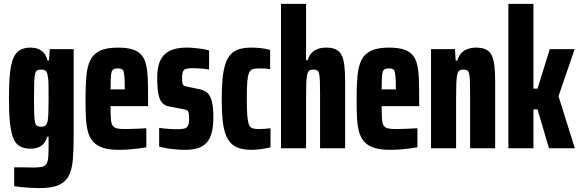

<svg xmlns="http://www.w3.org/2000/svg" viewBox="-20 -763 2983 988"><path d="M185 205Q160 205 136 203.5Q112 202 91 200Q70 198 53 195V98Q68 98 84 98Q100 98 117.5 98.5Q135 99 154 99Q182 99 197.5 95Q213 91 220 78.5Q227 66 228.5 42.5Q230 19 230 -21V-59H222Q218 -40 206.5 -26Q195 -12 178 -5Q161 2 137 2Q103 2 81 -11Q59 -24 47.5 -54Q36 -84 31 -134Q26 -184 26 -258Q26 -337 31.5 -387.5Q37 -438 50 -466.5Q63 -495 84.5 -506.5Q106 -518 138 -518Q157 -518 174.5 -512Q192 -506 205 -491.5Q218 -477 224 -452H232L236 -510H359V-60Q359 7 355 56.5Q351 106 335 139Q319 172 283.5 188.5Q248 205 185 205ZM192 -111Q207 -111 214.5 -117.5Q222 -124 226 -144Q228 -158 229 -185.5Q230 -213 230 -256Q230 -301 229.5 -329Q229 -357 226 -370Q223 -392 215.5 -398.5Q208 -405 192 -405Q179 -405 171.5 -401Q164 -397 160.5 -383Q157 -369 156 -339.5Q155 -310 155 -258Q155 -206 156 -176Q157 -146 160.5 -132.5Q164 -119 171.5 -115Q179 -111 192 -111Z M592 8Q542 8 510 -2.5Q478 -13 459.5 -33.5Q441 -54 432.5 -85.5Q424 -117 422 -159Q420 -201 420 -254Q420 -322 424.5 -372Q429 -422 445 -454Q461 -486 494.5 -502Q528 -518 587 -518Q633 -518 662.5 -508.5Q692 -499 708.5 -479.5Q725 -460 732 -429Q739 -398 740.5 -354.5Q742 -311 742 -254V-217H549Q549 -176 550.5 -152.5Q552 -129 559 -117.5Q566 -106 581 -102.5Q596 -99 623 -99Q635 -99 653 -99.5Q671 -100 692.5 -101Q714 -102 733 -103V-5Q717 -2 693.5 1Q670 4 644 6Q618 8 592 8ZM622 -287V-305Q622 -342 620.5 -363Q619 -384 616 -394.5Q613 -405 605.5 -408Q598 -411 586 -411Q574 -411 566 -407.5Q558 -404 554.5 -393.5Q551 -383 550 -361Q549 -339 549 -303H637Z M932 8Q910 8 885.5 6Q861 4 838 0Q815 -4 799 -8V-105Q810 -103 822 -102Q834 -101 846 -100Q858 -99 869.5 -98.5Q881 -98 891 -98Q913 -98 926.5 -101Q940 -104 946.5 -114.5Q953 -125 953 -147Q953 -170 951 -181Q949 -192 942 -196Q935 -200 919 -202L851 -215Q828 -219 814.5 -234Q801 -249 795 -280Q789 -311 789 -363Q789 -406 798.5 -435.5Q808 -465 827 -483Q846 -501 874.5 -509.5Q903 -518 940 -518Q960 -518 981.5 -516Q1003 -514 1022.5 -511Q1042 -508 1056 -503V-405Q1041 -408 1025.5 -409.5Q1010 -411 995.5 -411.5Q981 -412 969 -412Q950 -412 938.5 -409Q927 -406 922 -396Q917 -386 917 -367Q917 -346 918.5 -336.5Q920 -327 926 -323Q932 -319 944 -317L1001 -305Q1024 -301 1041.5 -289.5Q1059 -278 1068.5 -248Q1078 -218 1078 -160Q1078 -111 1069 -78.5Q1060 -46 1041.5 -27Q1023 -8 996 0Q969 8 932 8Z M1274 8Q1235 8 1208 -1.5Q1181 -11 1164 -31Q1147 -51 1137.5 -82Q1128 -113 1124.5 -156Q1121 -199 1121 -255Q1121 -316 1125.5 -360Q1130 -404 1140 -434.5Q1150 -465 1167.5 -483.5Q1185 -502 1211 -510Q1237 -518 1273 -518Q1300 -518 1325 -515Q1350 -512 1370 -506V-407Q1355 -410 1339.5 -410.5Q1324 -411 1312 -411Q1292 -411 1280 -407Q1268 -403 1261.5 -388Q1255 -373 1252.5 -342Q1250 -311 1250 -255Q1250 -199 1252.5 -167.5Q1255 -136 1261.5 -121Q1268 -106 1280.5 -102.5Q1293 -99 1312 -99Q1326 -99 1341 -100Q1356 -101 1372 -103V-5Q1347 1 1322.5 4.5Q1298 8 1274 8Z M1426 0V-743H1555V-453H1563Q1571 -478 1585 -492Q1599 -506 1617.5 -512Q1636 -518 1658 -518Q1689 -518 1708.5 -508.5Q1728 -499 1738 -479Q1748 -459 1752 -425.5Q1756 -392 1756 -344V0H1627V-281Q1627 -324 1626 -349Q1625 -374 1621.5 -386Q1618 -398 1611 -401.5Q1604 -405 1592 -405Q1579 -405 1571.5 -399.5Q1564 -394 1560.5 -378Q1557 -362 1556 -332Q1555 -302 1555 -253V0Z M1987 8Q1937 8 1905 -2.5Q1873 -13 1854.5 -33.5Q1836 -54 1827.5 -85.5Q1819 -117 1817 -159Q1815 -201 1815 -254Q1815 -322 1819.5 -372Q1824 -422 1840 -454Q1856 -486 1889.5 -502Q1923 -518 1982 -518Q2028 -518 2057.5 -508.5Q2087 -499 2103.5 -479.5Q2120 -460 2127 -429Q2134 -398 2135.5 -354.5Q2137 -311 2137 -254V-217H1944Q1944 -176 1945.5 -152.5Q1947 -129 1954 -117.5Q1961 -106 1976 -102.5Q1991 -99 2018 -99Q2030 -99 2048 -99.5Q2066 -100 2087.5 -101Q2109 -102 2128 -103V-5Q2112 -2 2088.5 1Q2065 4 2039 6Q2013 8 1987 8ZM2017 -287V-305Q2017 -342 2015.5 -363Q2014 -384 2011 -394.5Q2008 -405 2000.5 -408Q1993 -411 1981 -411Q1969 -411 1961 -407.5Q1953 -404 1949.5 -393.5Q1946 -383 1945 -361Q1944 -339 1944 -303H2032Z M2198 0V-510H2321L2325 -451H2333Q2341 -477 2355 -491Q2369 -505 2388.5 -511.5Q2408 -518 2430 -518Q2461 -518 2480.5 -508.5Q2500 -499 2510 -478.5Q2520 -458 2524 -425Q2528 -392 2528 -344V0H2399V-281Q2399 -324 2398 -349Q2397 -374 2393.5 -386Q2390 -398 2383 -401.5Q2376 -405 2364 -405Q2351 -405 2343.5 -399.5Q2336 -394 2332.5 -378Q2329 -362 2328 -332Q2327 -302 2327 -253V0Z M2596 0V-743H2725V-307H2746L2809 -510H2937L2854 -268L2938 0H2805L2746 -200H2725V0Z"/></svg>

Font: Saira ExtraCondensed ExtraBold
Style: Regular
Weight: 800
Width: 2
Designer: Hector Gatti with collaboration of the Omnibus-Type team
Foundry: Omnibus-Type
Version: Version 1.101